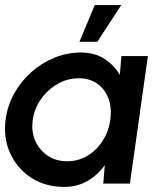

<svg xmlns="http://www.w3.org/2000/svg" viewBox="-27 -720 640 753"><path d="M449 -500H553L482.5 0H378L384 -72.5Q357 -34 316.5 -10.5Q276 13 224.5 13Q151 13 95.5 -23Q40 -59 12.5 -119.8Q-15 -180.5 -4.5 -254.5Q3 -308 29.8 -355.2Q56.5 -402.5 96.8 -438Q137 -473.5 186.8 -493.8Q236.5 -514 290 -514Q344.5 -514 382.5 -489.2Q420.5 -464.5 443 -426ZM236 -87.5Q280 -87.5 316 -109.2Q352 -131 375.8 -168Q399.5 -205 405.5 -250Q412 -295.5 398.8 -332.5Q385.5 -369.5 355.5 -391.2Q325.5 -413 282 -413Q238 -413 199.2 -391Q160.5 -369 134.2 -332Q108 -295 101.5 -250Q95 -204.5 111.5 -167.5Q128 -130.5 160.8 -109Q193.5 -87.5 236 -87.5ZM284.5 -556 344.5 -700H448.5L354.5 -556Z"/></svg>

Font: Urbanist SemiBold
Style: Italic
Weight: 600
Italic angle: -8°
Designer: Corey Hu
Foundry: Corey Hu
Version: Version 1.321; ttfautohint (v1.8.4.7-5d5b)